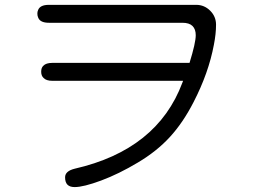

<svg xmlns="http://www.w3.org/2000/svg" viewBox="-20 -721 1040 785"><path d="M157.2 -452.1Q148.4 -444.3 148.4 -427.7Q148.4 -411.1 158.2 -402.3Q168.9 -390.6 194.3 -390.6H728.5L725.6 -382.8Q623 -108.4 285.2 -31.2Q246.1 -21.5 246.1 3.9Q246.1 24.4 255.9 34.2Q265.6 43.9 285.2 43.9Q321.3 43.9 393.6 17.1Q465.8 -9.8 543.9 -56.6Q621.1 -102.5 674.8 -161.1Q728.5 -219.7 771.5 -303.7Q833 -422.9 854.5 -538.1Q863.3 -583 863.3 -620.1Q863.3 -653.3 839.4 -677.2Q815.4 -701.2 782.2 -701.2H179.7Q143.6 -701.2 135.7 -679.7Q132.8 -672.9 132.8 -667Q132.8 -661.1 133.3 -658.2Q133.8 -655.3 134.8 -652.8Q135.7 -650.4 136.7 -647.5Q145.5 -627.9 179.7 -627.9H725.6Q753.9 -627.9 767.1 -614.7Q780.3 -601.6 780.3 -577.1Q780.3 -545.9 754.9 -463.9H194.3Q168 -463.9 157.2 -452.1Z"/></svg>

Font: FakePearl
Style: Light
Weight: 350
Version: Version 1.2